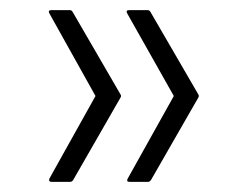

<svg xmlns="http://www.w3.org/2000/svg" viewBox="-20 -453 492 380"><path d="M237 -93Q229 -93 233 -100L324 -263L232 -426Q228 -433 236 -433H272Q276 -433 278 -429L372 -267Q375 -263 372 -259L279 -97Q276 -93 273 -93ZM83 -93Q75 -93 78 -100L169 -263L78 -426Q74 -433 82 -433H118Q122 -433 124 -429L218 -267Q221 -263 218 -259L125 -97Q123 -93 118 -93Z"/></svg>

Font: Sofia Sans Semi Condensed Light
Style: Regular
Weight: 300
Designer: Botio Nikoltchev, Ani Petrova
Foundry: lettersoup
Version: Version 4.100; ttfautohint (v1.8.4.7-5d5b)